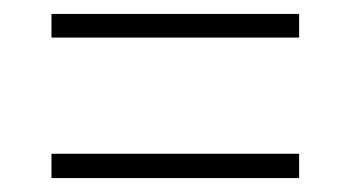

<svg xmlns="http://www.w3.org/2000/svg" viewBox="-20 -495 505 276"><path d="M54 -441H410V-475H54ZM54 -239H410V-274H54Z"/></svg>

Font: Noto Serif Thai Condensed ExtraLight
Style: Regular
Weight: 200
Width: 3
Designer: Monotype Design Team
Foundry: Monotype Imaging Inc.
Version: Version 2.002